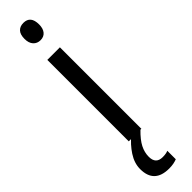

<svg xmlns="http://www.w3.org/2000/svg" viewBox="-335 -705 895 895"><g transform="rotate(-45 112.5 -257.5)"><path d="M114 -738Q161 -738 161 -681Q161 -654 148.5 -639Q136 -624 114 -624Q92 -624 78.5 -639Q65 -654 65 -681Q65 -710 78 -724Q91 -738 114 -738ZM154 -537V0H71V-537ZM86 117Q86 164 131 164Q143 164 151.5 162.5Q160 161 167 158V214Q157 218 144 220.5Q131 223 115 223Q17 223 17 129Q17 90 41.5 52.5Q66 15 101 -13L148 0Q114 33 100 60.5Q86 88 86 117Z"/></g></svg>

Font: Noto Sans Gurmukhi Condensed
Style: Regular
Weight: 400
Width: 3
Designer: Jelle Bosma - Monotype Design Team
Foundry: Monotype Imaging Inc.
Version: Version 2.004; ttfautohint (v1.8.4.7-5d5b)